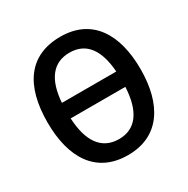

<svg xmlns="http://www.w3.org/2000/svg" viewBox="-165 -874 1015 1034"><g transform="rotate(-30 342.5 -357.5)"><path d="M631 -358C631 -577 539 -725 343 -725C149 -725 53 -590 53 -359C53 -141 143 10 342 10C539 10 631 -140 631 -358ZM343 -626C447 -626 501 -550 511 -412H173C183 -551 239 -626 343 -626ZM343 -89C235 -89 179 -171 172 -316H512C505 -170 449 -89 343 -89Z"/></g></svg>

Font: Noto Sans UI SemiCondensed Medium
Style: Regular
Weight: 500
Width: 4
Designer: Monotype Design Team
Foundry: Monotype Imaging Inc.
Version: Version 1.901